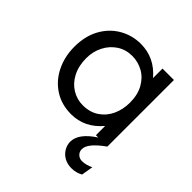

<svg xmlns="http://www.w3.org/2000/svg" viewBox="-167 -546 847 847"><g transform="rotate(45 256.5 -122.5)"><path d="M449.7 0Q377.9 50.8 377.9 87.4Q377.9 103.5 388.9 114Q399.9 124.5 416 124.5Q439.5 124.5 467.3 111.3L458 166Q433.6 179.7 405.8 179.7Q379.4 179.7 359.6 168.7Q339.8 157.7 328.1 137.2Q318.4 118.7 318.4 101.1Q318.4 48.3 393.1 0H378.4V-57.6Q319.8 12.2 235.4 12.2Q175.3 12.2 129.9 -17.3Q84.5 -46.9 59.8 -97.4Q35.2 -147.9 35.2 -208.5Q35.2 -275.9 62.7 -325Q90.3 -374 136 -399.7Q181.6 -425.3 233.9 -425.3Q319.8 -425.3 378.4 -356.4V-415.5H449.7ZM244.6 -360.8Q205.1 -360.8 174.1 -340.6Q143.1 -320.3 125.5 -285.9Q107.9 -251.5 107.9 -210.4Q107.9 -162.1 126.5 -126.2Q145 -90.3 176.3 -71.3Q207.5 -52.2 244.1 -52.2Q287.6 -52.2 319.1 -73.2Q350.6 -94.2 366.9 -129.6Q383.3 -165 383.3 -208Q383.3 -255.9 364.3 -290.5Q345.2 -325.2 313.5 -343Q281.7 -360.8 244.6 -360.8Z"/></g></svg>

Font: NMS Futura Pro Book
Style: Regular
Weight: 400
Designer: Blend3rman
Version: Version 0.1